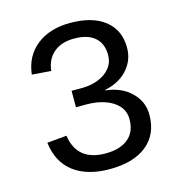

<svg xmlns="http://www.w3.org/2000/svg" viewBox="-102 -760 804 860"><g transform="rotate(-15 300.0 -329.5)"><path d="M536.6 -180.7Q536.6 -89.8 475.1 -40Q413.6 9.8 303.2 9.8Q198.7 9.8 136.2 -37.6Q73.7 -85 62.5 -176.8L153.3 -185.1Q170.9 -63 303.2 -63Q369.6 -63 407.5 -93.8Q445.3 -124.5 445.3 -183.6Q445.3 -220.2 423.1 -245.4Q400.9 -270.5 362.8 -283.9Q324.7 -297.4 277.3 -297.4H227.5V-373.5H275.4Q317.4 -373.5 352.3 -387.5Q387.2 -401.4 407.2 -426.8Q427.2 -452.1 427.2 -486.8Q427.2 -538.6 394.8 -567.6Q362.3 -596.7 298.3 -596.7Q240.2 -596.7 204.3 -566.9Q168.5 -537.1 162.6 -482.9L74.2 -489.7Q84 -574.2 144.3 -621.6Q204.6 -668.9 299.3 -668.9Q402.8 -668.9 460.2 -623.3Q517.6 -577.6 517.6 -496.1Q517.6 -438 479 -395Q440.4 -352.1 373.5 -338.4V-336.4Q447.3 -328.1 491.9 -284.7Q536.6 -241.2 536.6 -180.7Z"/></g></svg>

Font: Courier New
Style: Regular
Weight: 400
Designer: Steve Matteson
Foundry: Ascender Corporation
Version: Version 2.00.3